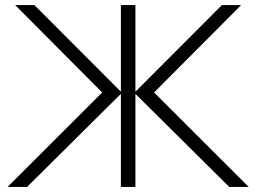

<svg xmlns="http://www.w3.org/2000/svg" viewBox="-20 -740 1014 760"><path d="M458.5 0H516V-368.5L887.5 0H964.5L590 -374L934.5 -720H858.5L516 -377V-720H458.5V-377L116 -720H40L384.5 -374L10 0H87L458.5 -368.5Z"/></svg>

Font: Vela Sans Light
Style: Regular
Weight: 300
Designer: Principal design: Mikhail Sharanda - project Manrope.
Design modification: Ravid Balaliev
Foundry: Mikhail Sharanda
Version: Version 1.001